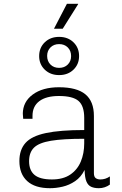

<svg xmlns="http://www.w3.org/2000/svg" viewBox="-20 -980 640 1010"><path d="M243 10Q164 10 123 -27.5Q82 -65 82 -133Q82 -192 114 -228Q146 -264 221 -280Q296 -296 423 -296V-360Q423 -423 393 -449Q363 -475 290 -475Q223 -475 187 -448Q151 -421 151 -371V-355H102Q100 -373 100 -382Q100 -381 100 -381Q100 -381 100 -381Q100 -444 152 -482.5Q204 -521 290 -521Q384 -521 429 -484Q474 -447 474 -370V-69Q474 -50 483.5 -43Q493 -36 508 -36Q535 -36 558 -52V-9Q546 0 531 5Q516 10 500 10Q476 10 459.5 2.5Q443 -5 434.5 -25.5Q426 -46 425 -86Q406 -48 375 -27Q344 -6 309.5 2Q275 10 243 10ZM253 -36Q312 -36 349.5 -61.5Q387 -87 405 -130Q423 -173 423 -226V-250Q311 -250 248 -239.5Q185 -229 159 -203.5Q133 -178 133 -132Q133 -84 161.5 -60Q190 -36 253 -36ZM100 -382Q100 -383 100 -385Q99 -389 99 -391Q99 -391 99 -391Q99 -391 100 -386Q100 -384 100 -382ZM264 -829 332 -960H391V-958L310 -829ZM291 -585Q245 -585 215.5 -613.5Q186 -642 186 -685Q186 -729 215.5 -757.5Q245 -786 291 -786Q337 -786 366.5 -757.5Q396 -729 396 -685Q396 -642 366.5 -613.5Q337 -585 291 -585ZM291 -623Q319 -623 336.5 -640.5Q354 -658 354 -685Q354 -713 336.5 -730.5Q319 -748 291 -748Q263 -748 245.5 -730.5Q228 -713 228 -686Q228 -658 245.5 -640.5Q263 -623 291 -623Z"/></svg>

Font: Chivo Mono Medium Thin
Style: Regular
Weight: 250
Monospace: yes
Version: Version 1.008